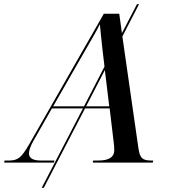

<svg xmlns="http://www.w3.org/2000/svg" viewBox="-81 -780 818 921"><path d="M-61 0 -59 -10H-35Q-6 -10 12.5 -24.5Q31 -39 59 -88L417 -714H491L504 -621L576 -760H586L506 -605L583 -69Q588 -33 600.5 -21.5Q613 -10 642 -10H654L652 0H364L366 -10H391Q467 -10 467 -59Q467 -67 466.5 -76Q466 -85 465 -92L445 -260H327L129 121H119L317 -260H168L78 -102Q67 -82 62.5 -68Q58 -54 58 -44Q58 -10 115 -10H180L178 0ZM295 -481 174 -270H322L420 -460L419 -472Q415 -502 411 -538.5Q407 -575 403.5 -608.5Q400 -642 398 -664Q388 -643 370 -611.5Q352 -580 332 -545.5Q312 -511 295 -481ZM332 -270H443L422 -444Z"/></svg>

Font: Noto Serif Display Medium
Style: Italic
Weight: 500
Italic angle: -12°
Designer: Monotype Design Team
Foundry: Monotype Imaging Inc.
Version: Version 2.009